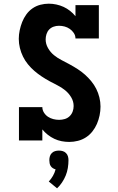

<svg xmlns="http://www.w3.org/2000/svg" viewBox="-20 -763 640 1043"><path d="M356 8Q335 8 314.5 4Q294 0 275 -9Q256 -18 239.5 -31Q223 -44 210 -60V0H83V-181H210Q210 -165 219 -151Q228 -137 241 -128.5Q254 -120 269.5 -116Q285 -112 301 -112Q317 -112 332 -116.5Q347 -121 358 -131.5Q369 -142 374.5 -156.5Q380 -171 380 -187Q380 -212 367 -234Q354 -256 334.5 -272Q315 -288 293 -299Q271 -310 249 -322Q227 -334 206 -348Q185 -362 166.5 -378Q148 -394 132 -413.5Q116 -433 105 -455.5Q94 -478 88 -502.5Q82 -527 82 -552Q82 -575 87 -598.5Q92 -622 100.5 -643.5Q109 -665 123 -684.5Q137 -704 156.5 -717.5Q176 -731 199 -737Q222 -743 245 -743Q266 -743 286.5 -738.5Q307 -734 325.5 -725.5Q344 -717 360.5 -704Q377 -691 390 -675V-735H517V-554H390Q390 -570 381 -583.5Q372 -597 359 -606Q346 -615 331 -619Q316 -623 300 -623Q285 -623 271 -618Q257 -613 247 -602.5Q237 -592 232.5 -577.5Q228 -563 228 -549Q228 -524 241 -501.5Q254 -479 273 -463.5Q292 -448 314.5 -436.5Q337 -425 359 -413Q381 -401 402 -387.5Q423 -374 441.5 -357.5Q460 -341 476 -321.5Q492 -302 503 -280Q514 -258 520 -233.5Q526 -209 526 -184Q526 -160 521 -136Q516 -112 506.5 -90Q497 -68 482 -49Q467 -30 447 -17Q427 -4 403.5 2Q380 8 356 8ZM290 260 245 223Q258 209 267.5 192.5Q277 176 282 157Q274 155 267 150.5Q260 146 255.5 139Q251 132 249.5 123.5Q248 115 248 107Q248 96 251 86Q254 76 261.5 68.5Q269 61 279 58Q289 55 300 55Q311 55 321 58Q331 61 338.5 68.5Q346 76 349 86Q352 96 352 107Q352 128 348.5 149.5Q345 171 337 190.5Q329 210 317 228Q305 246 290 260Z"/></svg>

Font: Iosevka Etoile Heavy
Style: Regular
Weight: 900
Designer: Belleve Invis
Foundry: Belleve Invis
Version: Version 22.1.2; ttfautohint (v1.8.4)